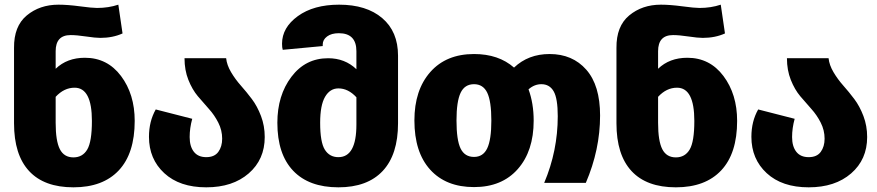

<svg xmlns="http://www.w3.org/2000/svg" viewBox="-20 -782 3752 821"><path d="M343 -535Q439 -535 497.5 -457Q556 -379 556 -265Q556 -126 488 -53.5Q420 19 294 19Q169 19 104.5 -50.5Q40 -120 40 -255V-577Q39 -670 94.5 -716Q150 -762 230 -762Q269 -762 321.5 -755Q374 -748 395 -748Q444 -748 486 -762L504 -639Q462 -620 409 -620Q388 -620 348 -626Q308 -632 282 -632Q218 -632 218 -563V-488Q267 -535 343 -535ZM294 -109Q333 -109 353 -142.5Q373 -176 373 -265Q373 -407 299 -407Q254 -407 218 -368V-257Q218 -179 236 -144Q254 -109 294 -109Z M947 -533Q950 -504 968 -473.5Q986 -443 1010 -416Q1034 -389 1057 -358.5Q1080 -328 1096 -286Q1112 -244 1112 -196Q1112 -100 1043.5 -40.5Q975 19 862 19Q748 19 682.5 -41.5Q617 -102 617 -197Q617 -263 646 -314L802 -274Q791 -234 791 -196Q791 -156 809 -133Q827 -110 862 -110Q897 -110 913.5 -132.5Q930 -155 930 -189Q930 -225 913.5 -257.5Q897 -290 873.5 -316Q850 -342 826 -370.5Q802 -399 785.5 -440.5Q769 -482 769 -533Z M1430 -762Q1547 -762 1614.5 -704.5Q1682 -647 1682 -544V-255Q1682 -121 1616.5 -51Q1551 19 1427 19Q1301 19 1233.5 -52Q1166 -123 1166 -257Q1166 -374 1226 -453.5Q1286 -533 1383 -533Q1455 -533 1504 -486V-563Q1504 -640 1429 -640Q1397 -640 1378.5 -626Q1360 -612 1360 -592V-585L1189 -569Q1186 -578 1186 -595Q1186 -664 1253.5 -713Q1321 -762 1430 -762ZM1427 -110Q1504 -110 1504 -249V-366Q1469 -404 1427 -404Q1391 -404 1370 -368Q1349 -332 1349 -257Q1349 -174 1369 -142Q1389 -110 1427 -110Z M2330 -551Q2428 -551 2487 -484Q2546 -417 2546 -288Q2546 -142 2485 0H2307Q2365 -137 2365 -285Q2365 -361 2347.5 -391.5Q2330 -422 2295 -422Q2265 -422 2240 -400Q2262 -340 2262 -266Q2262 -136 2194 -59Q2126 18 2007 18Q1887 18 1819.5 -56.5Q1752 -131 1752 -267Q1752 -397 1820 -474Q1888 -551 2007 -551Q2112 -551 2178 -493Q2239 -551 2330 -551ZM2007 -111Q2046 -111 2063.5 -148Q2081 -185 2081 -266Q2081 -349 2063.5 -385.5Q2046 -422 2007 -422Q1967 -422 1949.5 -385Q1932 -348 1932 -267Q1932 -183 1949.5 -147Q1967 -111 2007 -111Z M2919 -535Q3015 -535 3073.5 -457Q3132 -379 3132 -265Q3132 -126 3064 -53.5Q2996 19 2870 19Q2745 19 2680.5 -50.5Q2616 -120 2616 -255V-577Q2615 -670 2670.5 -716Q2726 -762 2806 -762Q2845 -762 2897.5 -755Q2950 -748 2971 -748Q3020 -748 3062 -762L3080 -639Q3038 -620 2985 -620Q2964 -620 2924 -626Q2884 -632 2858 -632Q2794 -632 2794 -563V-488Q2843 -535 2919 -535ZM2870 -109Q2909 -109 2929 -142.5Q2949 -176 2949 -265Q2949 -407 2875 -407Q2830 -407 2794 -368V-257Q2794 -179 2812 -144Q2830 -109 2870 -109Z M3523 -533Q3526 -504 3544 -473.5Q3562 -443 3586 -416Q3610 -389 3633 -358.5Q3656 -328 3672 -286Q3688 -244 3688 -196Q3688 -100 3619.5 -40.5Q3551 19 3438 19Q3324 19 3258.5 -41.5Q3193 -102 3193 -197Q3193 -263 3222 -314L3378 -274Q3367 -234 3367 -196Q3367 -156 3385 -133Q3403 -110 3438 -110Q3473 -110 3489.5 -132.5Q3506 -155 3506 -189Q3506 -225 3489.5 -257.5Q3473 -290 3449.5 -316Q3426 -342 3402 -370.5Q3378 -399 3361.5 -440.5Q3345 -482 3345 -533Z"/></svg>

Font: FiraGO ExtraBold
Style: Regular
Weight: 800
Designer: bBox Type
Foundry: bBox Type GmbH
Version: Version 1.001;PS 001.001;hotconv 1.0.88;makeotf.lib2.5.64775